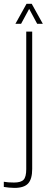

<svg xmlns="http://www.w3.org/2000/svg" viewBox="-76 -762 244 984"><path d="M-2 201Q-13.5 201 -29.8 199.5Q-46 198 -56.5 196V169.5Q-46 171.5 -32.8 172.5Q-19.5 173.5 -4 173.5Q31.5 173.5 45 159Q58.5 144.5 58.5 105V-600H89V104Q89 155.5 68.2 178.2Q47.5 201 -2 201ZM3 -640 60 -742.5H86.5L143.5 -640H114.5L73.5 -716.5L32 -640Z"/></svg>

Font: Big Shoulders Display Thin ExtraLight
Style: Regular
Weight: 250
Version: Version 2.002